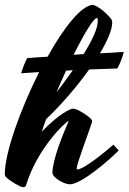

<svg xmlns="http://www.w3.org/2000/svg" viewBox="-72 -746 535 799"><path d="M250 -41C248 -41 247 -42 247 -44C247 -64 292 -180 309 -232C310 -235 312 -242 311 -245C304 -260 249 -294 233 -294C220 -294 172 -271 102 -198C107 -215 113 -232 120 -250C189 -316 251 -390 299 -457C362 -459 405 -461 416 -461C424 -473 438 -507 443 -530C438 -530 396 -527 344 -524C376 -578 395 -624 395 -651C395 -654 394 -663 390 -668C378 -683 345 -717 315 -726C265 -723 193 -630 126 -510C91 -508 60 -506 41 -504C34 -493 20 -456 16 -441L91 -446C12 -290 -52 -109 -52 -22C-52 -14 -49 -11 -45 -7C-30 7 12 33 24 33C32 33 35 30 37 23C83 -127 199 -238 214 -243C188 -183 148 -84 146 -28C146 -6 195 21 219 21C265 21 379 -76 422 -120C415 -128 406 -138 400 -144C377 -124 279 -41 250 -41ZM331 -671C334 -671 335 -667 335 -660C335 -627 311 -577 276 -521L234 -518C280 -609 318 -671 331 -671ZM203 -452 231 -454C209 -423 187 -392 163 -362C176 -392 189 -422 203 -452Z"/></svg>

Font: Yesteryear
Style: Regular
Weight: 400
Designer: Astigmatic (AOETI)
Foundry: Astigmatic (AOETI)
Version: Version 1.000